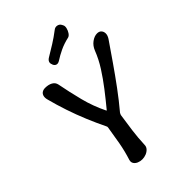

<svg xmlns="http://www.w3.org/2000/svg" viewBox="-251 -970 1073 1073"><g transform="rotate(-45 286.0 -433.0)"><path d="M219 0Q203 0 189 -6Q175 -12 168 -23Q161 -34 165 -49Q182 -102 191.5 -155Q201 -208 209 -260Q210 -264 209.5 -266.5Q209 -269 207 -273Q182 -324 158 -381.5Q134 -439 114.5 -497.5Q95 -556 81 -610Q76 -627 79 -640Q82 -653 92 -660Q102 -667 117 -667Q143 -667 161 -657Q179 -647 183 -627Q197 -554 216 -479.5Q235 -405 269 -336Q271 -332 273 -336Q311 -382 346.5 -428Q382 -474 412 -521Q442 -568 461 -617Q472 -645 494 -661Q516 -677 537 -677Q554 -677 563 -667Q572 -657 572 -642Q572 -627 561 -610Q524 -556 483.5 -497.5Q443 -439 400.5 -381.5Q358 -324 315 -273Q313 -269 311.5 -266.5Q310 -264 309 -260Q301 -208 294 -155Q287 -102 285 -49Q285 -34 275 -23Q265 -12 250 -6Q235 0 219 0ZM278 -719Q265 -711 254.5 -714Q244 -717 238 -730V-732Q232 -744 236 -754.5Q240 -765 254 -773Q286 -792 318 -812Q350 -832 384 -858Q396 -868 411 -865Q426 -862 433 -848L436 -842Q441 -833 437.5 -818Q434 -803 425.5 -790.5Q417 -778 407 -775Q367 -766 335.5 -751Q304 -736 278 -719Z"/></g></svg>

Font: Winky Sans
Style: Italic
Weight: 400
Italic angle: -8.97852°
Designer: Simon Atzbach
Foundry: typofactur
Version: Version 1.205